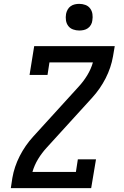

<svg xmlns="http://www.w3.org/2000/svg" viewBox="-20 -974 640 994"><path d="M36 0 44 -53Q54 -111 82 -166Q110 -221 152 -267L386 -524Q412 -552 431.5 -584Q451 -616 461 -651H236L226 -586H133L157 -735H574L565 -682Q555 -624 527 -569Q499 -514 457 -468L223 -211Q197 -183 177.5 -151Q158 -119 148 -84H373L383 -149H477L452 0ZM390 -816Q374 -816 358.5 -821.5Q343 -827 333.5 -839.5Q324 -852 321.5 -868.5Q319 -885 322 -902Q324 -913 330 -924Q336 -935 346 -942Q356 -949 367.5 -951.5Q379 -954 390 -954Q407 -954 422 -948.5Q437 -943 446.5 -930.5Q456 -918 458.5 -901.5Q461 -885 458 -868Q457 -857 451 -846Q445 -835 435 -828Q425 -821 413.5 -818.5Q402 -816 390 -816Z"/></svg>

Font: Iosevka Curly Slab MdExObl
Style: Regular
Weight: 500
Width: 7
Italic angle: -9°
Monospace: yes
Designer: Belleve Invis
Foundry: Belleve Invis
Version: Version 11.1.0; ttfautohint (v1.8.3)